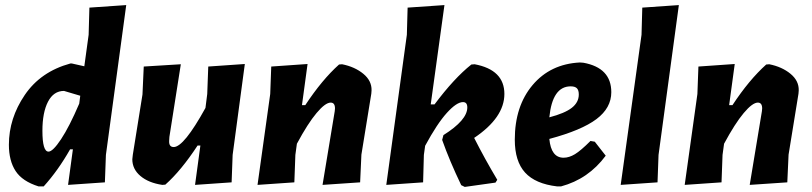

<svg xmlns="http://www.w3.org/2000/svg" viewBox="-20 -724 3198 756"><path d="M263 -474 312 -463 329 -587 332 -694 477 -704 397 -114 393 -6 248 4 267 -136H256Q209 -53 152 10H132Q68 -10 41.5 -50.5Q15 -91 15 -154Q15 -258 77.5 -350Q140 -442 257 -474ZM147 -209Q147 -127 171 -127Q188 -127 220.5 -176Q253 -225 292 -316L296 -347L232 -366Q191 -366 169 -323.5Q147 -281 147 -209Z M692 -471 647 -185 646 -169Q645 -145 664 -145Q704 -145 789 -299L796 -354L800 -462L944 -472L896 -114L892 -6L748 4L769 -151H758Q693 -52 631 3L619 4Q565 -4 533 -31Q501 -58 501 -97L503 -115L541 -352L546 -462Z M994 4 1044 -354 1048 -462 1191 -472 1169 -310H1182Q1248 -410 1315 -470L1327 -471Q1377 -461 1410.5 -433.5Q1444 -406 1443 -368L1442 -355L1403 -115L1398 -6L1250 4L1298 -286L1299 -297Q1299 -320 1282 -320Q1261 -320 1226.5 -279Q1192 -238 1149 -158L1143 -114L1139 -6Z M1849 -471Q1966 -449 1966 -354Q1966 -261 1847 -181Q1889 -98 1938 -16L1931 -5L1810 12L1796 5Q1750 -91 1721 -173L1726 -192Q1820 -251 1820 -301Q1820 -322 1803 -322Q1778 -322 1739.5 -279.5Q1701 -237 1654 -150L1649 -114L1646 -6L1501 4L1582 -587L1585 -694L1730 -704L1676 -313H1691Q1768 -416 1836 -470Z M2365 -111Q2297 -19 2189 10H2174Q2088 0 2047.5 -44.5Q2007 -89 2007 -174Q2007 -306 2077 -389Q2147 -472 2263 -478L2277 -477Q2387 -457 2387 -361Q2387 -299 2328.5 -255Q2270 -211 2143 -177Q2150 -103 2199 -103Q2221 -103 2244 -117Q2267 -131 2305 -169L2322 -166ZM2227 -384Q2155 -384 2143 -262Q2204 -278 2231.5 -299.5Q2259 -321 2259 -352Q2259 -369 2251.5 -376.5Q2244 -384 2227 -384Z M2653 -704 2573 -114 2569 -6 2424 4 2506 -587 2509 -694Z M2676 4 2726 -354 2730 -462 2873 -472 2851 -310H2864Q2930 -410 2997 -470L3009 -471Q3059 -461 3092.5 -433.5Q3126 -406 3125 -368L3124 -355L3085 -115L3080 -6L2932 4L2980 -286L2981 -297Q2981 -320 2964 -320Q2943 -320 2908.5 -279Q2874 -238 2831 -158L2825 -114L2821 -6Z"/></svg>

Font: Alegreya Sans SC ExtraBold
Style: Italic
Weight: 800
Italic angle: -7°
Designer: Juan Pablo del Peral
Foundry: Huerta Tipografica
Version: Version 2.007